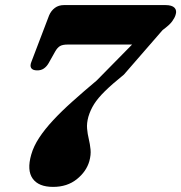

<svg xmlns="http://www.w3.org/2000/svg" viewBox="-20 -720 714 756"><path d="M511.8 -556.5 528.4 -544.6H246.7Q226.3 -544.6 216.1 -538.5Q205.9 -532.3 197.5 -517.6L171.1 -470.7Q163.6 -457.7 152.4 -450.1Q141.2 -442.5 125.8 -442.9Q108.8 -443 102.9 -451.9Q96.9 -460.8 104.2 -478.1L173.3 -659.3Q181.1 -677.7 196 -688.9Q210.9 -700 232 -700H631.2Q657.3 -700 667.3 -689.3Q677.3 -678.6 671.2 -660.9Q668 -649.9 657.7 -635.7Q647.4 -621.4 620.6 -602L467.9 -426.3Q421.7 -389 393.7 -361.5Q365.7 -334 350.7 -310.3Q335.8 -286.7 327.9 -260Q321 -234.7 322.9 -213.5Q324.8 -192.4 329.6 -172.5Q334.4 -152.7 336.5 -131.5Q338.7 -110.4 331.7 -85.2Q320 -44.5 282.3 -14.3Q244.6 15.9 189.1 15.9Q132 15.9 108.7 -16.7Q85.3 -49.3 103 -111.2Q112.3 -144.2 134.4 -177.8Q156.5 -211.4 189.7 -247Q222.9 -282.7 266.2 -321.3Q309.4 -360 360.9 -403.2Z"/></svg>

Font: Fraunces
Style: Italic
Weight: 900
Italic angle: -16°
Version: Version 1.000;[0bf87f6ff]